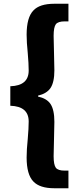

<svg xmlns="http://www.w3.org/2000/svg" viewBox="-20 -830 440 1024"><path d="M270 174Q192 174 158 138Q122 101 122 10Q122 -32 128 -89Q133 -147 133 -182Q133 -263 35 -266V-370Q133 -373 133 -454Q133 -489 128 -547Q122 -604 122 -645Q122 -737 158 -774Q191 -810 270 -810H345V-716H325Q290 -716 278 -701Q266 -685 266 -639Q266 -610 268 -550Q270 -491 270 -455Q270 -391 249 -360Q229 -331 183 -320V-315Q229 -305 249 -276Q270 -245 270 -180Q270 -146 268 -86Q266 -27 266 3Q266 49 278 65Q290 80 325 80H345V174Z"/></svg>

Font: KaiGen Gothic KR Heavy
Style: Heavy
Weight: 900
Designer: Ryoko NISHIZUKA  (kana & ideographs); Paul D. Hunt (Latin, Greek & Cyrillic); Wenlong ZHANG  (bopomofo); Sandoll Communi
Foundry: Adobe Systems Incorporated
Version: Version 1.002 March 28, 2018